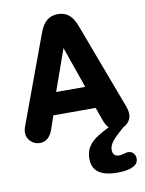

<svg xmlns="http://www.w3.org/2000/svg" viewBox="-91 -670 719 955"><g transform="rotate(-10 268.5 -192.0)"><path d="M373 -114 395 -52Q415 10 464 10Q492 10 512 -9Q532 -28 532 -54Q532 -74 523 -97L362 -526Q347 -568 324.5 -587Q302 -606 268 -606Q234 -606 211.5 -587Q189 -568 174 -526L14 -92Q9 -80 7 -70.5Q5 -61 5 -52Q5 -27 24.5 -8.5Q44 10 70 10Q117 10 137 -49L159 -114ZM340 -226H193L267 -435ZM425 -10Q354 23 326 54Q298 85 298 130Q298 176 329 199Q360 222 425 222Q475 222 502.5 208.5Q530 195 530 170Q530 153 520 142Q510 131 494 131Q492 131 489 131Q486 131 484 132Q465 137 459.5 138Q454 139 447 139Q431 139 423 130.5Q415 122 415 106Q415 91 423 76.5Q431 62 448.5 44.5Q466 27 496 1Z"/></g></svg>

Font: Beiruti ExtraBold
Style: Regular
Weight: 800
Designer: Arlette Boutros
Foundry: Boutros
Version: Version 1.41